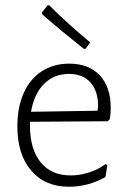

<svg xmlns="http://www.w3.org/2000/svg" viewBox="-20 -704 492 730"><path d="M401 -293Q401 -273 398 -252L390 -243L94 -241V-226Q94 -137 134.5 -87Q175 -37 248 -37Q284 -37 319 -48.5Q354 -60 381 -80L388 -76L381 -31Q316 6 242 6Q151 6 98.5 -55.5Q46 -117 46 -224Q46 -296 70 -350Q94 -404 139 -433Q184 -462 243 -462Q318 -462 359.5 -417.5Q401 -373 401 -293ZM353 -300Q353 -358 324 -390.5Q295 -423 242 -423Q185 -423 147 -384.5Q109 -346 98 -279L351 -283ZM323 -543 306 -519 299 -518Q211 -588 141 -649L139 -656L160 -683L167 -684Q238 -613 323 -543Z"/></svg>

Font: Luna Sans Light
Style: Regular
Weight: 300
Designer: Juan Pablo del Peral
Foundry: Huerta Tipografica
Version: Version 2.001; ttfautohint (v1.5)